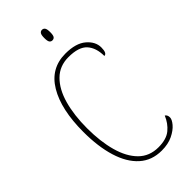

<svg xmlns="http://www.w3.org/2000/svg" viewBox="-283 -962 1030 1030"><g transform="rotate(-45 232.0 -446.5)"><path d="M275 10Q200 10 149.5 -35.5Q99 -81 73.5 -164Q48 -247 48 -358Q48 -528 106.5 -626Q165 -724 277 -724Q356 -724 396.5 -689.5Q437 -655 437 -611Q437 -567 416 -567Q416 -629 384.5 -664Q353 -699 275 -699Q208 -699 163.5 -655Q119 -611 97.5 -534Q76 -457 76 -358Q76 -258 97.5 -180.5Q119 -103 163 -59Q207 -15 275 -15Q336 -15 369 -42.5Q402 -70 419 -112Q432 -104 432 -85Q432 -69 413 -46.5Q394 -24 359 -7Q324 10 275 10ZM278 -823Q268 -823 262 -831Q256 -839 256 -863Q256 -886 262 -894.5Q268 -903 278 -903Q289 -903 295 -894.5Q301 -886 301 -863Q301 -839 295 -831Q289 -823 278 -823Z"/></g></svg>

Font: Noto Serif Ethiopic Condensed Thin
Style: Regular
Weight: 100
Width: 3
Designer: Monotype Design Team
Foundry: Monotype Imaging Inc.
Version: Version 2.102; ttfautohint (v1.8.4.7-5d5b)